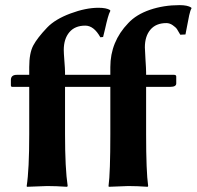

<svg xmlns="http://www.w3.org/2000/svg" viewBox="-20 -718 759 741"><path d="M162.1 -611.8Q192.9 -644 252 -666Q311 -688 359.9 -688Q390.6 -688 404.8 -679.2L405.8 -675.8Q400.9 -667 396 -649.4Q391.1 -631.8 385.5 -606.4Q379.9 -581.1 377.9 -575.2L367.2 -574.2Q342.3 -619.1 309.1 -619.1Q269 -619.1 247.6 -593.5Q226.1 -567.9 226.1 -524.9Q226.1 -513.7 228.5 -482.9Q231 -452.1 231 -439V-429.2H357.9H378.9H405.8V-459Q405.8 -557.1 475.1 -628.9Q505.9 -662.1 558.8 -680.2Q611.8 -698.2 672.9 -698.2Q703.6 -698.2 717.8 -689L719.2 -686Q714.4 -678.2 710.2 -659.2Q706.1 -640.1 702.1 -617.7Q698.2 -595.2 695.8 -585L675.8 -584Q668 -598.1 663.1 -605.5Q658.2 -612.8 646.5 -620.8Q634.8 -628.9 622.1 -628.9Q582 -628.9 560.5 -603.5Q539.1 -578.1 539.1 -535.2Q539.1 -523.9 541.5 -488Q543.9 -452.1 543.9 -439V-429.2H651.9Q659.7 -429.2 660.2 -422.9V-396Q660.2 -382.8 637.2 -382.8H543.9V-200.2Q543.9 -56.2 551.8 0L549.8 2.9Q508.8 0 475.1 0L399.9 2.9L398.9 0Q405.8 -50.8 405.8 -200.2V-382.8H363.8H339.8H231V-200.2Q231 -67.4 241.2 0L238.8 2.9Q195.8 0 162.1 0L84 2.9L83 0Q92.8 -63 92.8 -200.2V-382.8H26.9Q22 -382.8 22 -389.2V-409.2Q22 -429.2 44.9 -429.2H92.8V-459Q92.8 -513.2 108.4 -542.5Q124 -571.8 162.1 -611.8Z"/></svg>

Font: Linux Biolinum
Style: Bold
Weight: 700
Designer: Philipp H. Poll
Foundry: Philipp H. Poll
Version: Version 1.3.2 ; ttfautohint (v0.9)